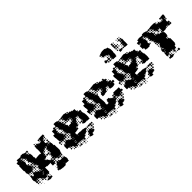

<svg xmlns="http://www.w3.org/2000/svg" viewBox="142 -1787 2826 2826"><g transform="rotate(-45 1555.0 -373.5)"><path d="M60 -107H32V-128H23V-174H29V-198H33V-224H59V-198H63V-174H64V-193H84V-203H90V-227H122V-204H125V-222H147V-204H159V-218H173V-204H159V-194H179V-175H186V-191H206V-171H190V-169H213V-191H206V-231H232H216V-251H235V-260H215V-282H235V-284H209V-311H207V-290H185V-312H206V-320H185V-342H206V-347H182V-371H176V-381H156V-401H173V-412H157V-430H173V-441H156V-461H173V-463H148V-485H145V-472H127V-490H140V-497H122V-525H140V-537H192V-529H214V-504H215V-522H237V-500H219V-494H239V-470H245V-464H269V-438H273V-404H271V-382H277V-352V-348H295V-352H323V-354H369V-349H388V-379H391V-406V-434H389V-468H393V-494H419V-475H423V-494H449V-475H460V-470H485H510V-497H511V-526H539V-528H569H603V-494H569V-468H543V-434H539V-409H544V-375H570V-349H573V-374H599V-349H604V-313V-300H615V-242H614H617V-180H607V-160H602V-135H570V-136H543V-134H509V-156H508V-139H484V-163H501H478V-168H453V-194H473V-232H457V-250H475V-234H481V-256H503V-261H486V-281H500V-290H485V-312H500V-318H483V-344H506V-351H512V-372H489V-370H505V-352H487V-368H477V-350H455V-368H453V-344H424V-343H421V-316H402V-313H418V-289H402V-282H417V-260H395V-252H362V-232H367V-225H390V-205H400V-191H416V-174H426V-191H446V-171H429V-164H449V-138H429V-133H448V-109H429V-98H383V-128V-157H377V-150H315V-157H292V-159H280V-146H281V-96H280V-67H265V-52H247V-67H236V-51H216V-71H232V-73H214V-43H178V-48H153V-73H148V-79H124V-100H115V-108H93V-128H89V-108H63V-128H60ZM58 -259H34V-282H27V-320H30V-338H23V-384H24V-413H25V-442H33V-462H27V-500H58V-529H94V-526H121V-496H94V-493H118V-469H94V-467H122V-442H127V-400H119V-378H103H123V-356H127V-370H145V-352H131V-344H149V-318H131H153V-284H129V-281H146V-261H126V-278H122V-255H90H60V-279H58ZM269 -498H243V-524H269ZM508 -499H484V-523H508ZM414 -503H398V-519H414ZM439 -508H433V-514H439ZM543 -468V-494H542V-468ZM595 -472H577V-490H595ZM263 -474H249V-488H263ZM503 -474H489V-488H503ZM471 -476H461V-486H471ZM565 -442H547V-460H565ZM178 -444V-458H176V-444ZM143 -444H129V-458H143ZM593 -444H579V-458H593ZM597 -410H575V-432H597ZM140 -417H132V-425H140ZM568 -379H544V-403H568ZM597 -380H575V-402H597ZM542 -351V-373H540V-351ZM170 -357H162V-365H170ZM177 -320H155V-342H177ZM446 -321H426V-341H446ZM470 -327H462V-335H470ZM176 -291H156V-311H176ZM471 -296H461V-306H471ZM439 -298H433V-304H439ZM448 -259H424V-283H448ZM478 -259H454V-283H478ZM178 -259H154V-283H178ZM205 -262H187V-280H205ZM116 -231H96V-251H116ZM204 -233H188V-249H204ZM174 -233H158V-249H174ZM54 -233H38V-249H54ZM83 -234H69V-248H83ZM382 -235H370V-247H382ZM141 -236H131V-246H141ZM408 -239H404V-243H408ZM473 -204H459V-218H473ZM201 -206H191V-216H201ZM80 -207H72V-215H80ZM438 -209H434V-213H438ZM214 -163H232V-168H214V-136H231V-139H214ZM478 -139H454V-163H478ZM569 -108H543V-134H569ZM207 -110H185V-127H184V-106H208V-109H211V-133H190V-132H207ZM538 -109H514V-133H538ZM596 -111H576V-131H596ZM474 -113H458V-129H474ZM501 -116H491V-126H501ZM60 -77H32V-105H60ZM527 30H465V27H438V22H413V14H391V-16H413V-23H398V-39H414V-24H419V-48H439V-50H425V-72H445V-82H453V-104H479V-83H487V-100H505V-83H518V-78H536V-81H576V-76H601V-53H608V-9H602V15H570V13H542V-10H541V14H527ZM86 -81H66V-101H86ZM563 -84H549V-98H563ZM593 -84H579V-98H593ZM112 -85H100V-97H112ZM442 -85H430V-97H442ZM529 -88H523V-94H529ZM148 -49H124V-73H148ZM86 -51H66V-71H86ZM54 -53H38V-69H54ZM110 -57H102V-65H110ZM409 -58H403V-64H409ZM237 -20H215V-42H237ZM175 -22H157V-40H175ZM263 -24H249V-38H263ZM81 -26H71V-36H81ZM110 -27H102V-35H110ZM200 -27H192V-35H200ZM49 -28H43V-34H49ZM244 17H208V12H183V-14H208V-19H244ZM527 -16H535V-18H527ZM268 11H244V-13H268ZM170 3H162V-5H170ZM109 2H103V-4H109Z M762 -101H742V-121H759V-122H742V-121H702V-161H703V-190H740V-213H763V-220H801V-197H802V-211H822V-194H835V-185H856V-163H858V-185H879V-189H860V-213H879V-221H862V-241H882V-224H887V-246H907V-248H889V-273H884V-278H859V-304H882V-305H856V-331H852V-371H854V-385H849V-374H835V-388H846V-394H825V-428H846V-429H830V-451H822V-478H821V-462H803V-480H819V-524H865V-519H890V-493H893V-510H911V-492H894V-486H917V-457H918V-434H921V-452H943V-430H925V-423H944V-399H925V-394H945V-376H957V-336H964V-349H1011V-362H1033V-343H1037V-366H1063V-370H1065V-393H1064V-424H1035V-425H1009V-424H975V-453H974V-488H949V-514H975V-489H976V-517H1002V-521H1042V-514H1065V-492H1073V-510H1091V-492H1073V-486H1097H1127V-470H1136V-477H1148V-465H1141V-464H1165V-463H1194V-434H1195V-421H1212V-401H1195V-397H1218V-396H1247V-366H1219V-364H1245V-339H1250V-316H1257V-288H1259V-234H1256V-207H1208V-213H1193V-210H1151V-219H1130V-243H1151V-250H1131V-272H1153V-252H1159V-274H1173V-276H1157V-302H1153V-340H1160V-361H1152V-362H1123V-340H1101V-332H1095V-308H1074V-269H1064V-249H1040V-262H1034V-249H1013V-244H1035V-218H1010V-213H984V-209H957V-206H952V-194H955V-170H961V-141H963V-170H1021V-165H1027V-166H1077V-161H1102V-153H1124V-129H1102V-121H1077H1092V-101H1072V-116H1071V-92H1042V-91H1036V-67H1009V-64H1006V-37H978V-63H951V-62H913V-67H888V-91H887V-66H861V-62H823V-67H798V-94H795V-95H766V-118H762ZM942 -491H922V-511H942ZM732 -251H712V-271H729V-274H705V-300H701V-329H700V-355H696V-407H728V-417V-465H768V-485H796V-457H776V-453H794V-429H776V-421H792V-401H776V-389H790V-373H779V-367H798V-342H803V-332H823V-310H803V-306H827V-276H799V-274H775V-273H794V-249H770V-268H767V-246H737V-268H732ZM973 -460H951V-482H973ZM936 -467H928V-475H936ZM969 -434H955V-448H969ZM819 -434H805V-448H819ZM1034 -399H1010V-423H1034ZM1063 -400H1041V-422H1063ZM1002 -401H982V-421H1002ZM972 -401H952V-421H972ZM817 -406H807V-416H817ZM1062 -371H1042V-391H1062ZM774 -378V-387H773V-378ZM1027 -376H1017V-386H1027ZM816 -377H808V-385H816ZM1101 -362H1123V-365H1101ZM1185 -346V-361H1184V-346ZM821 -342H803V-360H821ZM1150 -343H1134V-359H1150ZM849 -344H835V-358H849ZM1069 -313V-332H1068V-313ZM1119 -314H1105V-328H1119ZM849 -314H835V-328H849ZM1145 -318H1139V-324H1145ZM853 -280H831V-302H853ZM1119 -284H1105V-298H1119ZM1089 -284H1075V-298H1089ZM1146 -287H1138V-295H1146ZM705 -248H679V-274H705ZM824 -249H800V-273H824ZM1122 -251H1102V-271H1122ZM851 -252H833V-270H851ZM880 -253H864V-269H880ZM1087 -256H1077V-266H1087ZM852 -221H832V-241H852ZM791 -222H773V-240H791ZM700 -223H684V-239H700ZM760 -223H744V-239H760ZM818 -225H806V-237H818ZM727 -226H717V-236H727ZM729 -194H715V-208H729ZM847 -196H837V-206H847ZM889 -158V-178H886V-158ZM864 -155H885V-157H864ZM1216 -127H1188V-155H1216ZM1185 -128H1159V-154H1185ZM1243 -130H1221V-152H1243ZM1152 -131H1132V-151H1152ZM882 -101H862V-119H857V-100H861V-96H882V-127H864V-121H882ZM1213 -100H1191V-122H1213ZM1241 -102H1223V-120H1241ZM1119 -104H1105V-118H1119ZM1148 -105H1136V-117H1148ZM1177 -106H1167V-116H1177ZM1133 0H1091V-10H1071V-32H1091V-42H1073V-60H1091V-42H1092V-71H1100V-93H1124V-75H1125V-98H1159V-75H1163V-90H1181V-72H1166V-68H1189V-34H1166V-27H1133ZM1213 -70H1191V-92H1213ZM762 -71H742V-91H762ZM788 -75H776V-87H788ZM1056 -77H1048V-85H1056ZM1084 -79H1080V-83H1084ZM853 -40H831V-62H853ZM823 -40H801V-62H823ZM971 -42H953V-60H971ZM910 -43H894V-59H910ZM789 -44H775V-58H789ZM879 -44H865V-58H879ZM937 -46H927V-56H937ZM915 -8H889V-34H915ZM972 -11H952V-31H972ZM881 -12H863V-30H881ZM939 -14H925V-28H939ZM999 -14H985V-28H999ZM1058 -15H1046V-27H1058ZM1027 -16H1017V-26H1027ZM845 -18H839V-24H845ZM969 16H955V2H969ZM997 14H987V4H997Z M1386 -101H1366V-121H1383V-122H1366V-121H1326V-161H1327V-190H1363V-214H1388V-219H1424V-197H1427V-210H1445V-194H1459V-185H1480V-163H1482V-185H1503V-189H1484V-213H1503V-220H1485V-242H1507V-224H1510V-247H1531H1512V-273H1508V-277H1482V-305H1480V-331H1476V-371H1478V-385H1473V-374H1459V-388H1470V-394H1449V-428H1470H1453V-451H1446V-478H1445V-462H1427V-480H1443V-524H1489V-518H1513V-493H1517V-510H1535V-492H1518V-486H1541V-457H1542V-434H1545V-452H1567V-430H1549V-423H1568V-399H1549V-394H1569V-376H1576V-391H1596V-371H1581V-326H1575V-310V-284H1579V-256H1581V-206H1576V-194H1579V-170H1585V-168H1587V-170H1615V-202H1623V-224H1669V-209H1684V-193H1698V-183H1718V-160H1721V-186H1751V-156H1725V-153H1748V-129H1725V-122H1701V-120H1715V-102H1697V-116H1695V-92H1665H1660V-67H1633V-64H1630V-37H1602V-63H1575V-62H1537V-67H1512V-90H1511V-66H1485V-62H1447V-67H1422V-94H1419V-95H1390V-118H1386ZM1668 -299H1624V-343H1635V-362H1657V-343H1661V-366H1687V-370H1689V-393H1688V-399H1664V-423H1688V-424H1659V-425H1633V-424H1599V-452H1597V-460H1575V-482H1597V-487H1572V-515H1600V-517H1626V-521H1666V-514H1689V-492H1697V-510H1715V-492H1697V-486H1721V-470V-486H1751V-470H1760V-477H1772V-465H1765V-464H1783V-484H1809V-463H1818V-453H1838V-429H1818V-420H1835V-402H1818V-397H1842V-395H1870V-367H1843V-364H1869V-339H1870V-367H1902V-335H1874V-303H1851V-296H1801V-302H1777V-340H1784V-361H1776V-362H1747V-364H1725V-362H1747V-340H1725V-332H1719V-308H1693V-332H1692V-305H1668ZM1566 -491H1546V-511H1566ZM1329 -248H1303V-273H1298V-309H1325V-329H1324V-355H1320V-407H1352V-417V-465H1393V-484H1419V-458H1400V-453H1418V-429H1400V-420H1415V-402H1400V-389H1414V-373H1403V-367H1422V-341H1426V-332H1447V-310H1426V-306H1451V-276H1422V-275H1399V-273H1418V-249H1394V-268H1391V-246H1361V-268H1356V-251H1336V-271H1353V-274H1334V-273H1329ZM1561 -466H1551V-476H1561ZM1593 -434H1579V-448H1593ZM1443 -434H1429V-448H1443ZM1658 -399H1634V-423H1658ZM1626 -401H1606V-421H1626ZM1596 -401H1576V-421H1596ZM1442 -405H1430V-417H1442ZM1861 -406H1851V-416H1861ZM1687 -370H1665V-392H1687ZM1398 -378V-387H1396V-378ZM1651 -376H1641V-386H1651ZM1440 -377H1432V-385H1440ZM1619 -378H1613V-384H1619ZM1809 -346V-361H1808V-346ZM1445 -342H1427V-360H1445ZM1774 -343H1758V-359H1774ZM1473 -344H1459V-358H1473ZM1743 -314H1729V-328H1743ZM1473 -314H1459V-328H1473ZM1769 -318H1763V-324H1769ZM1477 -280H1455V-302H1477ZM1448 -249H1424V-273H1448ZM1475 -252H1457V-270H1475ZM1504 -254H1489V-269H1504ZM1476 -221H1456V-241H1476ZM1415 -222H1397V-240H1415ZM1324 -223H1308V-239H1324ZM1384 -223H1368V-239H1384ZM1442 -225H1430V-237H1442ZM1351 -226H1341V-236H1351ZM1776 -131H1756V-151H1775V-159H1754V-183H1767V-187H1752V-215H1767V-230H1825V-227H1829V-228H1883V-185H1900V-157H1872V-174H1871V-156H1842V-155H1840V-127H1812V-150H1809V-128H1783V-150H1776ZM1746 -191H1726V-211H1746ZM1352 -195H1340V-207H1352ZM1471 -196H1461V-206H1471ZM1512 -158V-178H1510V-158ZM1488 -155H1509V-157H1488ZM1867 -130H1845V-152H1867ZM1488 -121H1505V-127H1488ZM1837 -100H1815V-122H1837ZM1865 -102H1847V-120H1865ZM1485 -100V-96H1505V-101H1486V-119H1481V-100ZM1743 -104H1729V-118H1743ZM1772 -105H1760V-117H1772ZM1801 -106H1791V-116H1801ZM1758 1H1714V-10H1695V-32H1714V-41H1696V-61H1716V-43V-71H1723V-94H1749V-75V-98H1783V-75H1787V-90H1805V-72H1790V-68H1813V-34H1790V-27H1758ZM1837 -70H1815V-92H1837ZM1385 -72H1367V-90H1385ZM1413 -74H1399V-88H1413ZM1680 -77H1672V-85H1680ZM1708 -79H1704V-83H1708ZM1477 -40H1455V-62H1477ZM1447 -40H1425V-62H1447ZM1595 -42H1577V-60H1595ZM1533 -44H1519V-58H1533ZM1413 -44H1399V-58H1413ZM1502 -45H1490V-57H1502ZM1561 -46H1551V-56H1561ZM1678 -49H1674V-53H1678ZM1539 -8H1513V-34H1539ZM1596 -11H1576V-31H1596ZM1505 -12H1487V-30H1505ZM1563 -14H1549V-28H1563ZM1683 -14H1669V-28H1683ZM1622 -15H1610V-27H1622ZM1651 -16H1641V-26H1651ZM1469 -18H1463V-24H1469ZM1593 16H1579V2H1593ZM1621 14H1611V4H1621Z M2007 -101H1987V-121H2004V-122H1987V-121H1947V-161H1948V-190H1985V-213H2008V-220H2046V-197H2047V-211H2067V-194H2080V-185H2101V-163H2103V-185H2124V-189H2105V-213H2124V-221H2107V-241H2127V-224H2132V-246H2152V-248H2134V-273H2129V-278H2104V-304H2127V-305H2101V-331H2097V-371H2099V-385H2094V-374H2080V-388H2091V-394H2070V-428H2091V-429H2075V-451H2067V-478H2066V-462H2048V-480H2064V-524H2110V-519H2135V-493H2138V-510H2156V-492H2139V-486H2162V-457H2163V-434H2166V-452H2188V-430H2170V-423H2189V-399H2170V-394H2190V-376H2202V-336H2209V-349H2256V-362H2278V-343H2282V-366H2308V-370H2310V-393H2309V-424H2280V-425H2254V-424H2220V-453H2219V-488H2194V-514H2220V-489H2221V-517H2247V-521H2287V-514H2310V-492H2318V-510H2336V-492H2318V-486H2342H2372V-470H2381V-477H2393V-465H2386V-464H2410V-463H2439V-434H2440V-421H2457V-401H2440V-397H2463V-396H2492V-366H2464V-364H2490V-339H2495V-316H2502V-288H2504V-234H2501V-207H2453V-213H2438V-210H2396V-219H2375V-243H2396V-250H2376V-272H2398V-252H2404V-274H2418V-276H2402V-302H2398V-340H2405V-361H2397V-362H2368V-340H2346V-332H2340V-308H2319V-269H2309V-249H2285V-262H2279V-249H2258V-244H2280V-218H2255V-213H2229V-209H2202V-206H2197V-194H2200V-170H2206V-141H2208V-170H2266V-165H2272V-166H2322V-161H2347V-153H2369V-129H2347V-121H2322H2337V-101H2317V-116H2316V-92H2287V-91H2281V-67H2254V-64H2251V-37H2223V-63H2196V-62H2158V-67H2133V-91H2132V-66H2106V-62H2068V-67H2043V-94H2040V-95H2011V-118H2007ZM2187 -491H2167V-511H2187ZM1977 -251H1957V-271H1974V-274H1950V-300H1946V-329H1945V-355H1941V-407H1973V-417V-465H2013V-485H2041V-457H2021V-453H2039V-429H2021V-421H2037V-401H2021V-389H2035V-373H2024V-367H2043V-342H2048V-332H2068V-310H2048V-306H2072V-276H2044V-274H2020V-273H2039V-249H2015V-268H2012V-246H1982V-268H1977ZM2218 -460H2196V-482H2218ZM2181 -467H2173V-475H2181ZM2214 -434H2200V-448H2214ZM2064 -434H2050V-448H2064ZM2279 -399H2255V-423H2279ZM2308 -400H2286V-422H2308ZM2247 -401H2227V-421H2247ZM2217 -401H2197V-421H2217ZM2062 -406H2052V-416H2062ZM2307 -371H2287V-391H2307ZM2019 -378V-387H2018V-378ZM2272 -376H2262V-386H2272ZM2061 -377H2053V-385H2061ZM2346 -362H2368V-365H2346ZM2430 -346V-361H2429V-346ZM2066 -342H2048V-360H2066ZM2395 -343H2379V-359H2395ZM2094 -344H2080V-358H2094ZM2314 -313V-332H2313V-313ZM2364 -314H2350V-328H2364ZM2094 -314H2080V-328H2094ZM2390 -318H2384V-324H2390ZM2098 -280H2076V-302H2098ZM2364 -284H2350V-298H2364ZM2334 -284H2320V-298H2334ZM2391 -287H2383V-295H2391ZM1950 -248H1924V-274H1950ZM2069 -249H2045V-273H2069ZM2367 -251H2347V-271H2367ZM2096 -252H2078V-270H2096ZM2125 -253H2109V-269H2125ZM2332 -256H2322V-266H2332ZM2097 -221H2077V-241H2097ZM2036 -222H2018V-240H2036ZM1945 -223H1929V-239H1945ZM2005 -223H1989V-239H2005ZM2063 -225H2051V-237H2063ZM1972 -226H1962V-236H1972ZM1974 -194H1960V-208H1974ZM2092 -196H2082V-206H2092ZM2134 -158V-178H2131V-158ZM2109 -155H2130V-157H2109ZM2461 -127H2433V-155H2461ZM2430 -128H2404V-154H2430ZM2488 -130H2466V-152H2488ZM2397 -131H2377V-151H2397ZM2127 -101H2107V-119H2102V-100H2106V-96H2127V-127H2109V-121H2127ZM2458 -100H2436V-122H2458ZM2486 -102H2468V-120H2486ZM2364 -104H2350V-118H2364ZM2393 -105H2381V-117H2393ZM2422 -106H2412V-116H2422ZM2378 0H2336V-10H2316V-32H2336V-42H2318V-60H2336V-42H2337V-71H2345V-93H2369V-75H2370V-98H2404V-75H2408V-90H2426V-72H2411V-68H2434V-34H2411V-27H2378ZM2458 -70H2436V-92H2458ZM2007 -71H1987V-91H2007ZM2033 -75H2021V-87H2033ZM2301 -77H2293V-85H2301ZM2329 -79H2325V-83H2329ZM2098 -40H2076V-62H2098ZM2068 -40H2046V-62H2068ZM2216 -42H2198V-60H2216ZM2155 -43H2139V-59H2155ZM2034 -44H2020V-58H2034ZM2124 -44H2110V-58H2124ZM2182 -46H2172V-56H2182ZM2160 -8H2134V-34H2160ZM2217 -11H2197V-31H2217ZM2126 -12H2108V-30H2126ZM2184 -14H2170V-28H2184ZM2244 -14H2230V-28H2244ZM2303 -15H2291V-27H2303ZM2272 -16H2262V-26H2272ZM2090 -18H2084V-24H2090ZM2214 16H2200V2H2214ZM2242 14H2232V4H2242ZM2114 -587H2096V-605H2113V-648H2119V-669H2118V-688V-673H2092V-691H2082V-679H2068V-693H2080V-697H2056V-698H2027V-728V-764H2048V-773H2074V-777H2136V-767H2156V-760H2179V-740H2189V-716H2195V-656H2190V-652H2191V-600H2185V-576H2145V-577H2116V-604H2114ZM2268 -733H2242V-759H2268ZM2025 -736H2005V-756H2025ZM2383 -738H2367V-754H2383ZM2292 -739H2278V-753H2292ZM2411 -740H2399V-752H2411ZM2351 -740H2339V-752H2351ZM2421 -580H2389V-582H2361V-610H2388V-613H2362V-639H2388V-642H2361V-670H2387V-702H2361V-730H2389V-704H2423V-668H2421V-643H2422V-609H2421ZM2269 -702H2241V-730H2269ZM2415 -706H2395V-726H2415ZM2292 -709H2278V-723H2292ZM2350 -711H2340V-721H2350ZM2019 -712H2011V-720H2019ZM2318 -713H2312V-719H2318ZM2298 -673H2272V-699H2298ZM2268 -673H2242V-699H2268ZM2384 -677H2366V-695H2384ZM2322 -679H2308V-693H2322ZM2048 -683H2042V-689H2048ZM2017 -684H2013V-688H2017ZM2389 -643V-668V-643ZM2265 -646H2245V-666H2265ZM2295 -646H2275V-666H2295ZM2083 -648H2067V-664H2083ZM2323 -648H2307V-664H2323ZM2113 -648H2097V-664H2113ZM2350 -651H2340V-661H2350ZM2018 -653H2012V-659H2018ZM2034 -607H1996V-645H2034ZM2090 -611H2060V-641H2090ZM2054 -617H2036V-635H2054ZM2264 -617H2246V-635H2264ZM2112 -619H2098V-633H2112ZM2351 -620H2339V-632H2351ZM2291 -620H2279V-632H2291ZM2302 -579H2268V-613H2302ZM2327 -584H2303V-608H2327ZM2086 -585H2064V-607H2086ZM2355 -586H2335V-606H2355ZM2055 -586H2035V-606H2055Z M2745 -43H2709V-79H2712V-106H2739V-109H2742V-133H2709V-169H2744V-191H2737V-231H2763H2747V-251H2766V-260H2746V-282H2766V-284H2740V-311H2738V-290H2716V-312H2737V-320H2716V-342H2737V-347H2713V-371H2707V-381H2687V-401H2704V-412H2688V-430H2704V-441H2687V-461H2704V-463H2679V-485H2676V-472H2658V-490H2671V-497H2653V-525H2671V-537H2723V-529H2745V-504H2746V-522H2768V-500H2750V-494H2770V-470H2776V-464H2800V-438H2804V-404H2802V-382H2838V-375H2861V-354H2870V-368H2884V-354H2898V-370H2916V-352H2900V-349H2919V-379H2922V-406V-431H2900H2917V-411H2897V-428H2892V-406H2862V-428H2854V-439H2835V-463H2853V-466H2832V-493H2829V-498H2804V-524H2829V-529H2858V-530H2896V-529H2925V-500H2926V-494H2950V-475H2954V-494H2980V-475H2991V-470H3016H3041V-497H3042V-526H3070V-528H3104V-494H3100V-468H3074V-434H3070V-409H3075V-375H3101V-347H3073V-373H3071V-347H3043V-372H3020V-370H3036V-352H3018V-368H3008V-350H2986V-368H2984V-344H2955V-343H2925V-327H2933V-275H2926V-252H2893V-232H2898V-225H2921V-205H2931V-175V-127H2930V-98H2917V-81H2897V-98V-71H2894V-44H2861V-17H2833V-45H2860V-47H2833V-68H2826V-52H2808V-67H2796V-52H2778V-67H2767V-51H2747V-71H2763V-73H2745ZM2634 -334H2580V-338H2554V-375H2531V-404H2530V-438H2556V-442H2564V-462H2558V-463H2529V-499H2558V-500H2563V-525H2589V-529H2625V-526H2652V-496H2625V-493H2649V-469H2625V-467H2653V-442H2658V-400H2650V-378H2634H2654V-344H2634ZM2800 -498H2774V-524H2800ZM3039 -499H3015V-523H3039ZM2945 -503H2929V-519H2945ZM2970 -508H2964V-514H2970ZM3074 -468V-494H3073V-468ZM2828 -470H2806V-492H2828ZM2794 -474H2780V-488H2794ZM3034 -474H3020V-488H3034ZM3002 -476H2992V-486H3002ZM3096 -442H3078V-460H3096ZM2825 -443H2809V-459H2825ZM2555 -443H2539V-459H2555ZM2709 -444V-458H2707V-444ZM2674 -444H2660V-458H2674ZM2827 -411H2807V-431H2827ZM2853 -415H2841V-427H2853ZM2671 -417H2663V-425H2671ZM3099 -379H3075V-403H3099ZM2826 -382H2808V-400H2826ZM2886 -382H2868V-400H2886ZM2914 -384H2900V-398H2914ZM2854 -384H2840V-398H2854ZM2676 -352H2658V-370H2676ZM2701 -357H2693V-365H2701ZM2736 -262H2718V-280H2736ZM2735 -233H2719V-249H2735ZM2913 -235H2901V-247H2913ZM2732 -206H2722V-216H2732ZM2737 -171H2717V-191H2737ZM2745 -163H2763V-168H2745V-136H2762V-139H2745ZM2738 -110H2716V-132H2738ZM2909 -59H2905V-63H2909ZM2768 -20H2746V-42H2768ZM2794 -24H2780V-38H2794ZM2824 -24H2810V-38H2824ZM2881 -27H2873V-35H2881ZM2731 -27H2723V-35H2731ZM2775 17H2739V12H2714V-14H2739V-19H2775ZM2922 14H2892V-16H2922ZM2799 11H2775V-13H2799ZM2855 7H2839V-9H2855ZM2884 6H2870V-8H2884ZM2821 3H2813V-5H2821Z"/></g></svg>

Font: Rubik Storm
Style: Regular
Weight: 400
Designer: Hubert and Fischer, NaN
Foundry: Hubert and Fischer, NaN
Version: Version 2.201